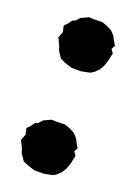

<svg xmlns="http://www.w3.org/2000/svg" viewBox="-110 -563 442 627"><g transform="rotate(20 111.5 -249.5)"><path d="M92 -340 67 -348 49 -356 33 -380 31 -389 17 -419 25 -440 20 -461 31 -472 41 -486 51 -490 63 -503 89 -515 104 -514 134 -515 154 -508 171 -499 184 -485 190 -473 200 -456 193 -443 202 -430 196 -403 189 -382 179 -366 166 -353 154 -346 124 -340ZM92 16 67 8 49 0 33 -24 31 -33 17 -63 25 -84 20 -105 31 -116 41 -130 51 -134 63 -147 89 -159 104 -158 134 -159 154 -152 171 -143 184 -129 190 -117 200 -100 193 -87 202 -74 196 -47 189 -26 179 -10 166 3 154 10 124 16Z"/></g></svg>

Font: Winky Rough
Style: Bold
Weight: 700
Designer: Simon Atzbach
Foundry: typofactur
Version: Version 1.206; ttfautohint (v1.8.4.7-5d5b)